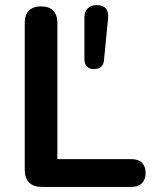

<svg xmlns="http://www.w3.org/2000/svg" viewBox="-20 -733 602 753"><path d="M142 0Q111 0 94 -17.5Q77 -35 77 -66V-643Q77 -675 93.5 -691.5Q110 -708 141 -708Q172 -708 188.5 -691.5Q205 -675 205 -643V-109H495Q522 -109 536.5 -95Q551 -81 551 -55Q551 -29 536.5 -14.5Q522 0 495 0ZM348 -462Q331 -462 321 -472Q311 -482 311 -501V-664Q311 -688 324 -700.5Q337 -713 360 -713Q383 -713 394.5 -700.5Q406 -688 404 -662L388 -499Q386 -462 348 -462Z"/></svg>

Font: Nunito ExtraLight
Style: Bold
Weight: 700
Version: Version 3.602